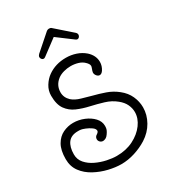

<svg xmlns="http://www.w3.org/2000/svg" viewBox="-204 -815 927 1037"><g transform="rotate(-30 259.0 -296.0)"><path d="M243 119Q207 119 164.5 109Q122 99 83 78Q44 57 19.5 24Q-5 -9 -5 -55Q-5 -110 14 -143Q33 -176 63.5 -190.5Q94 -205 127 -205Q162 -205 194.5 -191.5Q227 -178 248 -155.5Q269 -133 269 -104Q269 -98 268 -91.5Q267 -85 264 -78Q261 -71 253 -59.5Q245 -48 237 -44Q227 -39 220 -39Q209 -39 201.5 -46.5Q194 -54 194 -64Q194 -79 208 -87Q220 -95 220 -103Q220 -115 204.5 -126Q189 -137 171.5 -144Q154 -151 146 -152Q141 -153 136.5 -153Q132 -153 127 -153Q85 -153 65.5 -127Q46 -101 46 -55Q46 -23 66.5 0.5Q87 24 118.5 39Q150 54 183.5 61Q217 68 243 68Q302 68 347.5 45Q393 22 419.5 -14Q446 -50 446 -89Q446 -113 435 -136.5Q424 -160 399 -180Q370 -204 330.5 -216Q291 -228 250.5 -237Q210 -246 175.5 -261Q141 -276 119.5 -306Q98 -336 98 -391Q98 -423 115 -450.5Q132 -478 156 -495Q204 -529 269 -529Q301 -529 331 -519Q361 -509 384 -489Q418 -458 418 -418Q418 -393 403 -370Q393 -356 382 -356Q372 -356 364 -365.5Q356 -375 356 -386Q356 -390 358 -396Q361 -405 363.5 -411.5Q366 -418 366 -423Q366 -435 350 -450Q336 -464 314 -470.5Q292 -477 269 -477Q247 -477 225 -471Q203 -465 187 -453Q151 -425 151 -381Q151 -349 176 -325Q196 -307 231 -297Q266 -287 291 -280Q327 -271 364.5 -258Q402 -245 433 -220Q466 -194 481.5 -159.5Q497 -125 497 -89Q497 -43 473 -0.5Q449 42 405 70Q370 92 327.5 105.5Q285 119 243 119ZM164 -584Q157 -584 152 -590Q147 -596 147 -603Q147 -611 155 -619L254 -706Q261 -711 269 -711Q279 -711 284 -706L383 -619Q391 -612 391 -603Q391 -596 386 -590Q381 -584 374 -584Q370 -584 364 -588L269 -659L174 -588Q168 -584 164 -584Z"/></g></svg>

Font: Twinkle Star
Style: Regular
Weight: 400
Designer: Robert E. Leuschke
Foundry: Robert E. Leuschke
Version: Version 2.010; ttfautohint (v1.8.3)